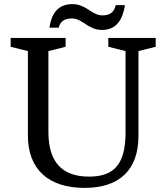

<svg xmlns="http://www.w3.org/2000/svg" viewBox="-20 -905 812 936"><path d="M266 -770C273 -798 291 -815 331 -815C383 -815 409 -759 477 -759C540 -759 577 -799 589 -880H544C537 -848 519 -830 479 -830C427 -830 401 -885 333 -885C269 -885 232 -847 221 -770ZM592 -259C592 -108 539 -44 414 -44C282 -44 216 -116 216 -261V-656L300 -677V-720H32V-677L116 -656V-244C116 -81 215 11 392 11C564 11 655 -78 655 -243V-656L739 -677V-720H508V-677L592 -656Z"/></svg>

Font: Domine
Style: Regular
Weight: 400
Designer: Pablo Impallari, Rodrigo Fuenzalida, Brenda Gallo
Foundry: Pablo Impallari, Rodrigo Fuenzalida, Brenda Gallo
Version: Version 2.000